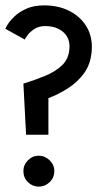

<svg xmlns="http://www.w3.org/2000/svg" viewBox="-21 -688 409 714"><path d="M76 -187 66 -377Q108 -390 146 -405.5Q184 -421 209 -444.5Q234 -468 237 -505Q241 -544 215.5 -567.5Q190 -591 147 -591Q123 -591 106.5 -580Q90 -569 81 -556.5Q72 -544 71 -541L-1 -581Q0 -585 8.5 -598.5Q17 -612 34 -628Q51 -644 78 -656Q105 -668 143 -668Q198 -668 239.5 -646Q281 -624 302.5 -586Q324 -548 320 -498Q316 -449 291.5 -415.5Q267 -382 231.5 -359.5Q196 -337 159 -323V-187ZM123 6Q100 6 83 -10.5Q66 -27 66 -52Q66 -75 83 -92Q100 -109 123 -109Q146 -109 163.5 -92Q181 -75 181 -52Q181 -27 163.5 -10.5Q146 6 123 6Z"/></svg>

Font: Lil Grotesk Medium
Style: Regular
Weight: 500
Designer: Bastien Sozeau
Foundry: NBR — Bastien Sozeau
Version: Version 3.003; ttfautohint (v1.8.4.7-5d5b);gftools[0.9.33]